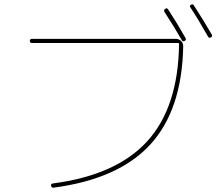

<svg xmlns="http://www.w3.org/2000/svg" viewBox="-20 -862 1040 901"><path d="M129.9 -660.2Q120.1 -660.2 120.1 -669.9Q120.1 -679.7 129.9 -679.7H804.7Q819.3 -679.7 829.6 -669.9Q839.8 -660.2 839.8 -644.5Q834 -345.7 685.1 -183.6Q536.1 -21.5 231.4 18.6Q222.7 20.5 219.7 9.8Q217.8 1 227.5 -1Q526.4 -40 671.4 -199.7Q816.4 -359.4 820.3 -655.3Q820.3 -660.2 815.4 -660.2ZM833 -673.8Q799.8 -732.4 752 -805.7Q747.1 -814.5 754.9 -820.3Q763.7 -826.2 768.6 -818.4Q811.5 -752.9 850.6 -683.6Q855.5 -674.8 846.7 -669.9Q837.9 -665 833 -673.8ZM956.1 -690.4Q906.2 -778.3 874 -826.2Q868.2 -835 876 -839.8Q884.8 -844.7 889.6 -836.9Q937.5 -762.7 973.6 -700.2Q978.5 -691.4 969.7 -686.5Q960.9 -681.6 956.1 -690.4Z"/></svg>

Font: Rounded-X Mgen+ 1mn thin
Style: Regular
Weight: 100
Designer: [Source Han Sans]
Ryoko NISHIZUKA  (kana & ideographs); Paul D. Hunt (Latin, Greek & Cyrillic); Wenlong ZHANG  (bopomofo
Version: Version 1.059.20150602